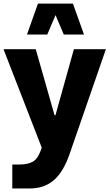

<svg xmlns="http://www.w3.org/2000/svg" viewBox="-20 -817 609 1067"><path d="M446.8 -625H334.5L288.6 -732.9L242.7 -625H129.9L190.9 -796.9H385.3ZM-0.5 -543.5H178.7L283.2 -176.3H288.1L390.6 -543.5H568.4L366.7 39.1Q332 139.2 278.6 184.8Q225.1 230.5 143.6 230.5H48.3V97.2H87.9Q134.8 97.2 162.1 81.5Q189.5 65.9 205.1 22.5L211.9 3.4Z"/></svg>

Font: Estedad-FD ExtraBold
Style: Regular
Weight: 800
Designer: Amin Abedi
Version: Version 7.3